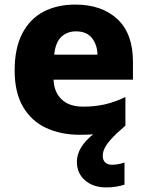

<svg xmlns="http://www.w3.org/2000/svg" viewBox="-20 -579 643 839"><path d="M429 102Q429 121 440 131Q451 141 469 141Q484 141 499 138Q514 135 524 131V228Q508 233 488.5 236.5Q469 240 444 240Q387 240 351.5 209Q316 178 316 128Q316 65 387 8Q361 10 329 10Q246 10 181.5 -20Q117 -50 80.5 -112.5Q44 -175 44 -271Q44 -368 77 -432Q110 -496 169.5 -527.5Q229 -559 309 -559Q425 -559 493 -495.5Q561 -432 561 -309V-231H214Q216 -177 249 -145Q282 -113 343 -113Q395 -113 438.5 -123Q482 -133 528 -155V-30Q487 5 466 28.5Q445 52 437 69Q429 86 429 102ZM312 -442Q273 -442 247.5 -417.5Q222 -393 217 -340H406Q405 -383 382 -412.5Q359 -442 312 -442Z"/></svg>

Font: Noto Sans Gujarati UI ExtraBold
Style: Regular
Weight: 800
Designer: Jelle Bosma - Monotype Design Team, Universal Thirst
Foundry: Monotype Imaging Inc.
Version: Version 2.106; ttfautohint (v1.8.4.7-5d5b)